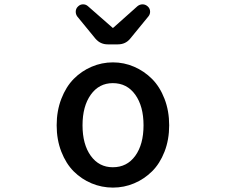

<svg xmlns="http://www.w3.org/2000/svg" viewBox="-20 -852 1040 885"><path d="M241.2 -274.4Q241.2 -340.8 262.7 -396.5Q284.2 -452.1 319.8 -488.3Q355.5 -524.4 402.3 -544.4Q449.2 -564.5 500.5 -564.5Q551.8 -564.5 598.1 -544.4Q644.5 -524.4 680.7 -488.3Q716.8 -452.1 738.3 -396.5Q759.8 -340.8 759.8 -274.4Q759.8 -208 738.3 -152.8Q716.8 -97.7 680.7 -62Q644.5 -26.4 598.1 -6.8Q551.8 12.7 500.5 12.7Q449.2 12.7 402.3 -6.8Q355.5 -26.4 319.8 -62Q284.2 -97.7 262.7 -152.8Q241.2 -208 241.2 -274.4ZM500 -81.1Q565.4 -81.1 603.5 -133.8Q641.6 -186.5 641.6 -274.4Q641.6 -362.3 603.5 -415.5Q565.4 -468.8 500 -468.8Q436.5 -468.8 398.4 -415.5Q360.4 -362.3 360.4 -274.4Q360.4 -186.5 398.4 -133.8Q436.5 -81.1 500 -81.1ZM476.6 -647.5Q442.4 -647.5 419.9 -673.8L335.9 -776.4Q329.1 -786.1 329.1 -797.9Q329.1 -812.5 339.8 -822.3Q349.6 -832 362.3 -832Q363.3 -832 363.3 -832Q376 -832 385.7 -823.2L497.1 -725.6Q498 -723.6 500 -723.6Q502 -723.6 503.9 -725.6L613.3 -823.2Q624 -832 637.2 -832Q650.4 -832 661.1 -822.3Q671.9 -812.5 671.9 -797.9Q671.9 -786.1 664.1 -776.4L580.1 -673.8Q558.6 -647.5 523.4 -647.5Z"/></svg>

Font: Gen Jyuu Gothic L Monospace Medium
Style: Regular
Weight: 500
Designer: [Source Han Sans]
Ryoko NISHIZUKA  (kana & ideographs); Paul D. Hunt (Latin, Greek & Cyrillic); Wenlong ZHANG  (bopomofo
Version: Version 1.002.20150607